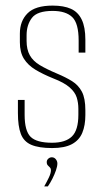

<svg xmlns="http://www.w3.org/2000/svg" viewBox="-20 -523 371 686"><path d="M166 6Q119 6 92 -5.5Q65 -17 54.5 -44.5Q44 -72 44 -119V-166H68V-113Q68 -55 89.5 -34Q111 -13 166 -13Q214 -13 237 -35.5Q260 -58 260 -113V-134Q260 -156 254 -175Q248 -194 228.5 -211Q209 -228 170 -243Q133 -258 106.5 -274Q80 -290 65.5 -313Q51 -336 51 -372V-403Q51 -448 78.5 -475.5Q106 -503 168 -503Q208 -503 233.5 -491.5Q259 -480 272 -453Q285 -426 285 -381V-335H261V-378Q261 -440 238 -462Q215 -484 168 -484Q113 -484 94 -459Q75 -434 75 -397V-377Q75 -346 86.5 -325.5Q98 -305 122 -290.5Q146 -276 184 -260Q215 -247 237.5 -233Q260 -219 272.5 -195.5Q285 -172 285 -129V-112Q285 -75 274 -48.5Q263 -22 237 -8Q211 6 166 6ZM138 143Q147 127 154.5 111.5Q162 96 162 85Q162 79 158.5 75.5Q155 72 151 68Q147 64 147 56Q147 49 152.5 44Q158 39 165 39Q174 39 179.5 46Q185 53 185 61Q185 71 180 85.5Q175 100 167.5 115Q160 130 151 143Z"/></svg>

Font: Alumni Sans Thin
Style: Regular
Weight: 100
Designer: Robert E. Leuschke
Foundry: Robert E. Leuschke
Version: Version 1.018